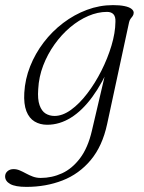

<svg xmlns="http://www.w3.org/2000/svg" viewBox="-61 -480 562 751"><path d="M358 5.5Q339.5 91.5 294 146Q248.5 200.5 183.5 225.8Q118.5 251 42.5 251Q-1 251 -21 239.8Q-41 228.5 -41 210Q-41 198 -31.8 189.8Q-22.5 181.5 -8 181.5Q4.5 181.5 16.2 186.5Q28 191.5 40.8 198.5Q53.5 205.5 67.8 210.8Q82 216 98 216Q142 216 181.8 197.8Q221.5 179.5 252.2 138.8Q283 98 298.5 31L362 -240L372.5 -232Q340 -155.5 300.5 -101.5Q261 -47.5 216.5 -19.8Q172 8 123.5 8Q95.5 8 74.2 -4.8Q53 -17.5 42.2 -45.2Q31.5 -73 34 -117Q37 -170.5 57 -220.8Q77 -271 110 -314.2Q143 -357.5 186.2 -390.2Q229.5 -423 279 -441.5Q328.5 -460 381 -460Q407.5 -460 425.8 -456.2Q444 -452.5 453 -445.5Q462 -438.5 462 -430Q461.5 -422 457.8 -417Q454 -412 450 -406.8Q446 -401.5 444 -393.5ZM88.5 -131.5Q85.5 -91.5 93.8 -68.5Q102 -45.5 117.2 -36Q132.5 -26.5 152.5 -26.5Q183.5 -26.5 216.5 -50.2Q249.5 -74 280.2 -114.2Q311 -154.5 335.5 -203Q360 -251.5 375 -301.5Q390 -351.5 390.5 -394.5Q391.5 -414.5 383 -424Q374.5 -433.5 357.5 -433.5Q321.5 -433.5 284.2 -417.5Q247 -401.5 213.2 -373Q179.5 -344.5 152.2 -306.2Q125 -268 108 -223.8Q91 -179.5 88.5 -131.5Z"/></svg>

Font: Fraunces ExtraLight
Style: Italic
Weight: 250
Italic angle: -16°
Version: Version 1.000;[b76b70a41]